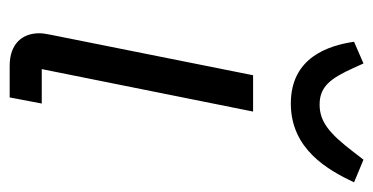

<svg xmlns="http://www.w3.org/2000/svg" viewBox="-212 -578 790 407"><g transform="rotate(90 183.5 -375.0)"><path d="M200 -596C297 -596 341 -675 367 -730L319 -750L302 -728C263 -677 238 -657 202 -657C163 -657 146 -682 125 -728L115 -750L69 -730C77 -676 102 -596 200 -596ZM187 0 200 -68H127L217 -516H140L54 -86C52 -76 51 -69 51 -63C51 -26 74 0 120 0Z"/></g></svg>

Font: LVC Sans
Style: Italic
Weight: 400
Italic angle: -11.31°
Designer: Mike Abbink, Paul van der Laan, Pieter van Rosmalen
Foundry: Bold Monday
Version: Version 3.0